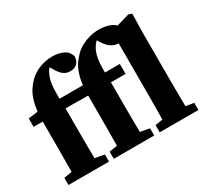

<svg xmlns="http://www.w3.org/2000/svg" viewBox="-145 -958 1270 1181"><g transform="rotate(-30 489.5 -367.5)"><path d="M31 0V-51L128 -67H227L319 -51V0ZM87 0Q88 -35 88 -70.5Q88 -106 88.5 -141.5Q89 -177 89 -212V-417H24V-477L142 -492L89 -462L91 -479Q97 -528 107.5 -562.5Q118 -597 134.5 -622.5Q151 -648 172 -669Q207 -703 251 -719Q295 -735 338 -735Q383 -735 416.5 -719Q450 -703 460 -666Q459 -637 441.5 -618.5Q424 -600 391 -600Q365 -600 344 -615.5Q323 -631 302 -670L279 -704L283 -713H320L322 -706Q313 -702 306 -697.5Q299 -693 292 -686Q273 -663 262.5 -632Q252 -601 249.5 -555Q247 -509 251 -440V-212Q251 -177 251.5 -141.5Q252 -106 252 -70.5Q252 -35 253 0ZM173 -417V-487H478V-417ZM353 0V-51L451 -67H555L640 -51V0ZM409 0Q410 -35 410 -70.5Q410 -106 410.5 -141.5Q411 -177 411 -212V-416H346V-477L464 -492L412 -464Q417 -517 427.5 -553Q438 -589 455 -616Q472 -643 497 -668Q519 -690 547 -704.5Q575 -719 606.5 -727Q638 -735 669 -735Q717 -735 754 -718.5Q791 -702 800 -665Q799 -637 784 -618.5Q769 -600 738 -600Q706 -600 681.5 -617Q657 -634 636 -668L616 -704L621 -713H666L672 -709Q639 -697 620.5 -678Q602 -659 590 -630Q581 -610 576.5 -582.5Q572 -555 571.5 -520Q571 -485 573 -440V-212Q573 -177 573.5 -141.5Q574 -106 574.5 -70.5Q575 -35 575 0ZM496 -417V-487H677V-416ZM679 0V-51L773 -67H850L954 -51V0ZM731 0Q732 -35 732.5 -70.5Q733 -106 733.5 -141.5Q734 -177 734 -212V-684L875 -725L898 -716L895 -578V-212Q895 -177 895.5 -141.5Q896 -106 896.5 -70.5Q897 -35 897 0Z"/></g></svg>

Font: Source Serif 4 18pt
Style: Bold
Weight: 700
Designer: Frank Grießhammer
Foundry: Adobe Systems Incorporated
Version: Version 4.004;hotconv 1.0.116;makeotfexe 2.5.65601